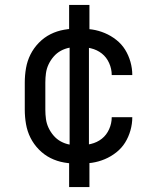

<svg xmlns="http://www.w3.org/2000/svg" viewBox="-20 -653 640 775"><path d="M298 8Q268 8 239 3Q210 -2 184 -15Q158 -28 137 -49.5Q116 -71 103 -97Q90 -123 85 -152Q80 -181 80 -210V-320Q80 -349 85 -378Q90 -407 103 -433Q116 -459 137 -480.5Q158 -502 184 -515Q210 -528 239 -533Q268 -538 298 -538Q325 -538 351.5 -534Q378 -530 403 -519.5Q428 -509 449.5 -492Q471 -475 485 -452.5Q499 -430 506.5 -403.5Q514 -377 514 -350Q514 -350 514 -350Q514 -350 514 -350H431Q431 -350 431 -350Q431 -350 431 -350Q431 -375 420.5 -398.5Q410 -422 391 -437Q372 -452 347 -458Q322 -464 298 -464Q279 -464 260.5 -460.5Q242 -457 225.5 -448Q209 -439 196.5 -424.5Q184 -410 176 -393Q168 -376 165.5 -357.5Q163 -339 163 -320V-210Q163 -191 165.5 -172.5Q168 -154 176 -137Q184 -120 196.5 -105.5Q209 -91 225.5 -82Q242 -73 260.5 -69.5Q279 -66 298 -66Q322 -66 347 -72Q372 -78 391 -93Q410 -108 420.5 -131.5Q431 -155 431 -180Q431 -180 431 -180Q431 -180 431 -180H514Q514 -180 514 -180Q514 -180 514 -180Q514 -153 506.5 -126.5Q499 -100 485 -77.5Q471 -55 449.5 -38Q428 -21 403 -10.5Q378 0 351.5 4Q325 8 298 8ZM259 102V-37H261V-493H259V-633H341V-493H339V-37H341V102Z"/></svg>

Font: Iosevka Curly Extended
Style: Regular
Weight: 400
Width: 7
Monospace: yes
Designer: Belleve Invis
Foundry: Belleve Invis
Version: Version 11.1.0; ttfautohint (v1.8.3)